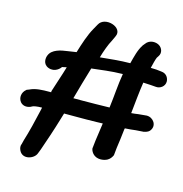

<svg xmlns="http://www.w3.org/2000/svg" viewBox="-111 -764 917 961"><g transform="rotate(15 348.0 -283.0)"><path d="M337 -481C347 -516 361 -554 374 -577L386 -603C412 -655 310 -687 284 -636L270 -611C248 -573 232 -522 218 -476C204 -474 185 -471 172 -469C140 -465 94 -456 81 -422C75 -408 71 -375 103 -363C138 -350 163 -378 167 -385C172 -386 181 -388 190 -390C187 -380 184 -369 180 -357L147 -255V-249H138C102 -249 66 -248 38 -234L25 -229L23 -227C2 -210 -1 -181 14 -162C25 -148 45 -144 63 -151H64L76 -157C80 -159 96 -163 123 -163L120 -149C108 -95 91 -26 77 18L71 42L70 43C68 51 68 61 74 73C94 114 151 94 162 64L171 41C187 -5 211 -75 227 -130L237 -163H305C337 -163 370 -163 406 -164L437 -165C433 -136 428 -102 424 -73L420 -37C417 -25 426 -12 432 -5C453 18 489 13 507 3C519 -4 526 -13 532 -26L536 -65C541 -94 544 -128 548 -159C548 -163 549 -165 550 -170C572 -171 587 -173 605 -175L648 -178L649 -179C654 -180 667 -182 676 -193C700 -223 674 -260 640 -260H639L596 -256C583 -254 576 -253 561 -252C567 -307 572 -363 580 -415C595 -414 609 -414 619 -413L645 -411C668 -408 692 -425 692 -450C692 -467 681 -490 653 -492L626 -495C616 -496 609 -495 597 -496C602 -517 608 -542 613 -553L619 -562C634 -583 623 -607 607 -617C592 -627 557 -632 537 -604L528 -593V-592C510 -566 501 -527 492 -492C440 -492 380 -485 337 -481ZM470 -430C460 -373 457 -311 449 -251C403 -250 352 -249 305 -249H262C276 -302 294 -361 310 -416C359 -421 406 -429 470 -430Z"/></g></svg>

Font: Stray Cat
Style: BlkExt
Weight: 900
Version: Version 1.0